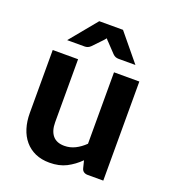

<svg xmlns="http://www.w3.org/2000/svg" viewBox="-127 -780 792 883"><g transform="rotate(20 268.5 -338.0)"><path d="M52.2 0ZM176.3 -484.9V-176.8Q176.3 -134.8 195.3 -111.8Q214.4 -88.9 252.4 -88.9Q280.3 -88.9 305.2 -101.3Q330.1 -113.8 352.1 -135.3V-484.9H476.1V0H399.9Q388.2 0 380.1 -5.6Q372.1 -11.2 369.6 -22.5L360.8 -57.6Q332 -28.8 297.1 -10.7Q262.2 7.3 214.4 7.3Q174.8 7.3 144.5 -6.3Q114.3 -20 93.8 -44.4Q73.2 -68.8 62.7 -102.5Q52.2 -136.2 52.2 -176.8V-484.9ZM433.1 -550.3H350.6Q343.3 -550.3 336.2 -552.7Q329.1 -555.2 321.8 -562.5L278.3 -608.4Q275.9 -610.8 272.9 -613.8Q270 -616.7 267.6 -620.6L257.8 -608.9L213.4 -562.5Q207 -556.2 199.7 -553.2Q192.4 -550.3 185.1 -550.3H99.1L208 -682.6H324.2Z"/></g></svg>

Font: Carlito
Style: Bold
Weight: 700
Designer: Lukasz Dziedzic
Foundry: tyPoland Lukasz Dziedzic
Version: Version 1.104